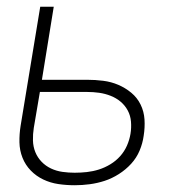

<svg xmlns="http://www.w3.org/2000/svg" viewBox="-20 -540 540 568"><path d="M201 8Q176 8 152.5 4.5Q129 1 108 -9Q87 -19 71 -35.5Q55 -52 46.5 -73.5Q38 -95 37.5 -119Q37 -143 41 -168L99 -520H139L104 -304H237Q262 -304 285.5 -301Q309 -298 330 -289Q351 -280 368.5 -265.5Q386 -251 396 -230.5Q406 -210 407.5 -186.5Q409 -163 405 -138Q402 -116 393 -94.5Q384 -73 368 -55.5Q352 -38 331.5 -25Q311 -12 289.5 -5Q268 2 245.5 5Q223 8 201 8ZM201 -29Q219 -29 237 -31Q255 -33 272.5 -38.5Q290 -44 306.5 -54Q323 -64 335.5 -78Q348 -92 355.5 -109Q363 -126 366 -144Q369 -162 367.5 -180Q366 -198 358 -213Q350 -228 337 -239Q324 -250 307.5 -256.5Q291 -263 273.5 -265.5Q256 -268 237 -268H98L80 -162Q77 -143 77.5 -124.5Q78 -106 84.5 -90Q91 -74 103 -61.5Q115 -49 131 -41.5Q147 -34 165 -31.5Q183 -29 201 -29Z"/></svg>

Font: Iosevka SS04 Extralight
Style: Italic
Weight: 200
Italic angle: -9°
Monospace: yes
Designer: Belleve Invis
Foundry: Belleve Invis
Version: Version 19.0.0; ttfautohint (v1.8.4)